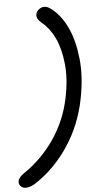

<svg xmlns="http://www.w3.org/2000/svg" viewBox="-128 -850 604 1150"><g transform="rotate(-5 173.5 -275.0)"><path d="M-20 259.8Q-39.1 259.8 -51.3 246.8Q-63.5 233.9 -60.1 215.8Q-57.1 196.3 -27.8 174.8Q84 100.1 160.2 -11.2Q236.3 -122.6 263.2 -255.9Q286.6 -368.7 276.9 -460.4Q267.1 -552.2 237.1 -615.5Q207 -678.7 160.2 -716.8Q127.9 -742.7 132.8 -769Q135.7 -785.6 150.6 -797.9Q165.5 -810.1 181.2 -810.1Q193.8 -810.1 203.6 -806.2Q213.4 -802.2 230 -789.1Q284.2 -746.1 320.1 -668.7Q356 -591.3 367.4 -481.2Q378.9 -371.1 352.1 -238.8Q321.8 -87.9 241 34.9Q160.2 157.7 44.9 234.9Q9.8 259.8 -20 259.8Z"/></g></svg>

Font: Shantell Sans Irregular
Style: Italic
Weight: 400
Italic angle: -11.31°
Designer: Stephen Nixon, Anya Danilova, Shantell Martin
Foundry: Arrow Type
Version: Version 1.006;[9816181b4]